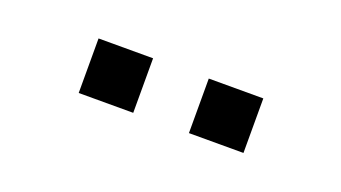

<svg xmlns="http://www.w3.org/2000/svg" viewBox="-27 -813 553 311"><g transform="rotate(20 250.0 -658.0)"><path d="M298 -611V-705H392V-611ZM108 -611V-705H202V-611Z"/></g></svg>

Font: Nunito Sans 9pt
Style: Regular
Weight: 400
Version: Version 3.101;gftools[0.9.27]